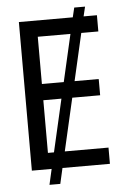

<svg xmlns="http://www.w3.org/2000/svg" viewBox="-57 -802 614 919"><g transform="rotate(-5 250.0 -342.5)"><path d="M358 -636 306 -409H422V-331H288L230 -78H440V0H212L195 75H143L160 0H65V-714H324L335 -760H387L376 -714H440V-636ZM306 -636H149V-409H254ZM236 -331H149V-78H178Z"/></g></svg>

Font: Noto Sans Mono UI Cond
Style: Regular
Weight: 400
Width: 3
Monospace: yes
Designer: Monotype Design team
Foundry: Monotype Imaging Inc.
Version: Version 1.000